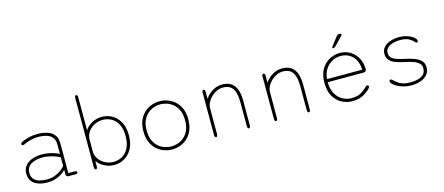

<svg xmlns="http://www.w3.org/2000/svg" viewBox="-51 -1334 4434 1916"><g transform="rotate(-15 2166.5 -376.0)"><path d="M481 0Q467 0 459.8 -6.8Q452.5 -13.5 452.5 -26V-73.5Q441 -57.5 413.8 -38.8Q386.5 -20 347.5 -6.8Q308.5 6.5 261.5 6.5Q208.5 6.5 166.8 -8Q125 -22.5 101 -53.2Q77 -84 77 -133.5Q77 -179 101.8 -211.5Q126.5 -244 172.5 -261.5Q218.5 -279 281.5 -279Q313 -279 348 -272Q383 -265 411.5 -255Q440 -245 452.5 -235.5V-331Q452.5 -373.5 436.5 -398.8Q420.5 -424 394.5 -436.5Q368.5 -449 338.8 -453Q309 -457 281 -457Q246 -457 205.8 -446.5Q165.5 -436 141.5 -423.5Q135.5 -420.5 130 -418.8Q124.5 -417 120.5 -417Q113 -417 109 -421.8Q105 -426.5 105 -431.5Q105 -437 110 -442.2Q115 -447.5 124.5 -452.5Q151 -465.5 194.8 -476.5Q238.5 -487.5 287.5 -487.5Q319.5 -487.5 353.8 -481.5Q388 -475.5 417.5 -459.8Q447 -444 465.5 -414.8Q484 -385.5 484 -339V-30.5H545Q559 -30.5 566.2 -26.5Q573.5 -22.5 573.5 -15Q573.5 -8 566.2 -4Q559 0 545 0ZM452.5 -201Q438.5 -211.5 407.5 -222.5Q376.5 -233.5 342.2 -241Q308 -248.5 282.5 -248.5Q202 -248.5 155.2 -219.2Q108.5 -190 108.5 -133.5Q108.5 -92 129.5 -68Q150.5 -44 185.8 -34Q221 -24 263.5 -24Q310 -24 348.5 -39.5Q387 -55 414 -76Q441 -97 452.5 -112.5Z M760 5Q744.5 5 744.5 -24V-733.5Q744.5 -762 760 -762Q767.5 -762 771.5 -754.8Q775.5 -747.5 775.5 -733.5V-395.5Q803 -436.5 850 -461.5Q897 -486.5 951 -486.5Q1005 -486.5 1054 -460Q1103 -433.5 1134.2 -378.8Q1165.5 -324 1165.5 -239Q1165.5 -154.5 1134.2 -99Q1103 -43.5 1054 -16.5Q1005 10.5 951 10.5Q897 10.5 850 -13.5Q803 -37.5 775.5 -77.5V-24Q775.5 5 760 5ZM775.5 -163.5Q780.5 -121 806.8 -88.8Q833 -56.5 871.2 -38.8Q909.5 -21 949.5 -21Q998 -21 1039.5 -44.2Q1081 -67.5 1106.5 -116Q1132 -164.5 1132 -239Q1132 -315.5 1106.5 -363Q1081 -410.5 1039.5 -432.8Q998 -455 949.5 -455Q909.5 -455 871 -436.8Q832.5 -418.5 806 -385.8Q779.5 -353 775.5 -309.5Z M1548 10.5Q1506 10.5 1465 -4Q1424 -18.5 1390 -49Q1356 -79.5 1335.8 -126.8Q1315.5 -174 1315.5 -239Q1315.5 -304 1335.8 -351Q1356 -398 1390 -428.2Q1424 -458.5 1465 -473Q1506 -487.5 1548 -487.5Q1589.5 -487.5 1630.5 -473Q1671.5 -458.5 1705.2 -428.2Q1739 -398 1759.2 -351Q1779.5 -304 1779.5 -239Q1779.5 -174 1759.2 -126.8Q1739 -79.5 1705.2 -49Q1671.5 -18.5 1630.5 -4Q1589.5 10.5 1548 10.5ZM1548 -21Q1581 -21 1615.5 -32.5Q1650 -44 1679.8 -69.5Q1709.5 -95 1727.8 -136.8Q1746 -178.5 1746 -239Q1746 -298.5 1727.8 -339.8Q1709.5 -381 1679.8 -406.8Q1650 -432.5 1615.5 -444.2Q1581 -456 1548 -456Q1515 -456 1480 -444.2Q1445 -432.5 1415.2 -406.8Q1385.5 -381 1367.2 -339.8Q1349 -298.5 1349 -239Q1349 -178.5 1367.2 -136.8Q1385.5 -95 1415.2 -69.5Q1445 -44 1480 -32.5Q1515 -21 1548 -21Z M2341.5 5Q2325.5 5 2325.5 -24V-269Q2325.5 -365 2294.2 -410.5Q2263 -456 2193 -456Q2160.5 -456 2129.2 -441.5Q2098 -427 2073 -402.8Q2048 -378.5 2033 -349Q2018 -319.5 2018 -290V-24Q2018 5 2002 5Q1986.5 5 1986.5 -24V-456.5Q1986.5 -485 2002 -485Q2018 -485 2018 -456.5V-386.5Q2045 -429 2092 -458.2Q2139 -487.5 2196.5 -487.5Q2249.5 -487.5 2285.2 -464.2Q2321 -441 2339 -393.8Q2357 -346.5 2357 -274V-24Q2357 -10 2353 -2.5Q2349 5 2341.5 5Z M2960.5 5Q2944.5 5 2944.5 -24V-269Q2944.5 -365 2913.2 -410.5Q2882 -456 2812 -456Q2779.5 -456 2748.2 -441.5Q2717 -427 2692 -402.8Q2667 -378.5 2652 -349Q2637 -319.5 2637 -290V-24Q2637 5 2621 5Q2605.5 5 2605.5 -24V-456.5Q2605.5 -485 2621 -485Q2637 -485 2637 -456.5V-386.5Q2664 -429 2711 -458.2Q2758 -487.5 2815.5 -487.5Q2868.5 -487.5 2904.2 -464.2Q2940 -441 2958 -393.8Q2976 -346.5 2976 -274V-24Q2976 -10 2972 -2.5Q2968 5 2960.5 5Z M3408 10.5Q3352.5 10.5 3301.5 -16Q3250.5 -42.5 3218 -97.8Q3185.5 -153 3185.5 -239Q3185.5 -304.5 3205.5 -351.5Q3225.5 -398.5 3258.5 -428.8Q3291.5 -459 3331 -473.2Q3370.5 -487.5 3409 -487.5Q3471.5 -487.5 3518.8 -457.5Q3566 -427.5 3592.5 -377.2Q3619 -327 3619 -265Q3619 -251 3611.2 -243.8Q3603.5 -236.5 3590 -236.5H3219Q3219.5 -164 3246.8 -116.2Q3274 -68.5 3317.2 -44.8Q3360.5 -21 3408 -21Q3472 -21 3509 -43.8Q3546 -66.5 3567 -89.5Q3573.5 -96.5 3578.8 -100.2Q3584 -104 3590 -104Q3596 -104 3601 -100.2Q3606 -96.5 3606 -90Q3606 -85 3603.5 -79.8Q3601 -74.5 3595.5 -69Q3571 -42 3526 -15.8Q3481 10.5 3408 10.5ZM3220.5 -268H3584.5Q3581 -353.5 3534 -404.8Q3487 -456 3407 -456Q3366 -456 3325.2 -435.8Q3284.5 -415.5 3255.5 -374Q3226.5 -332.5 3220.5 -268ZM3362.5 -549.5Q3360.5 -549.5 3356.5 -551.2Q3352.5 -553 3352.5 -557Q3352.5 -563 3367 -582L3423.5 -655Q3430.5 -664 3436.2 -667.8Q3442 -671.5 3453 -671.5H3461Q3467 -671.5 3471.5 -669.5Q3476 -667.5 3476 -663Q3476 -655.5 3467 -646.5L3390.5 -567Q3382.5 -559 3375.5 -554.2Q3368.5 -549.5 3362.5 -549.5Z M4017.5 10.5Q3978 10.5 3941.8 0.8Q3905.5 -9 3877.5 -24Q3849.5 -39 3833.2 -55.5Q3817 -72 3817 -85Q3817 -91 3820.8 -95.2Q3824.5 -99.5 3831 -99.5Q3838.5 -99.5 3844 -95.5Q3849.5 -91.5 3858.5 -82.5Q3874 -67.5 3893.8 -53.5Q3913.5 -39.5 3943.5 -30.2Q3973.5 -21 4019 -21Q4089 -21 4133 -45.8Q4177 -70.5 4177 -125.5Q4177 -158 4154.5 -178Q4132 -198 4095.2 -210.5Q4058.5 -223 4015.5 -231.5Q3972.5 -240.5 3931.8 -253.8Q3891 -267 3864.8 -292.5Q3838.5 -318 3838.5 -362.5Q3838.5 -395 3854.2 -418.5Q3870 -442 3896.2 -457.2Q3922.5 -472.5 3955 -480Q3987.5 -487.5 4021 -487.5Q4056.5 -487.5 4087.8 -479.5Q4119 -471.5 4142.8 -458.8Q4166.5 -446 4180 -431.2Q4193.5 -416.5 4193.5 -403Q4193.5 -397 4190.2 -393Q4187 -389 4181 -389Q4174.5 -389 4170.5 -392.2Q4166.5 -395.5 4159.5 -404Q4146 -420 4114.2 -438Q4082.5 -456 4021 -456Q3999.5 -456 3973.8 -451.8Q3948 -447.5 3924.8 -437Q3901.5 -426.5 3886.8 -408.2Q3872 -390 3872 -362.5Q3872 -330.5 3892 -312Q3912 -293.5 3946.2 -282.5Q3980.5 -271.5 4024 -262Q4069 -252.5 4112 -237.8Q4155 -223 4182.8 -196.8Q4210.5 -170.5 4210.5 -125.5Q4210.5 -80 4184.2 -49.8Q4158 -19.5 4114.2 -4.5Q4070.5 10.5 4017.5 10.5Z"/></g></svg>

Font: Sono ExtraLight
Style: Regular
Weight: 200
Designer: Tyler Finck
Foundry: Tyler Finck
Version: Version 2.112